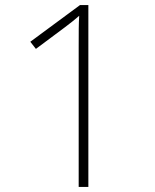

<svg xmlns="http://www.w3.org/2000/svg" viewBox="-20 -734 610 754"><path d="M327 0V-714H294L99 -570L121 -542L235 -627C260 -646 274 -657 291 -672C289 -643 289 -607 289 -550V0Z"/></svg>

Font: Noto Sans Thai Looped ExtraLight
Style: Regular
Weight: 200
Designer: Sasikarn Vongin, Ben Mitchell
Foundry: The Fontpad Ltd
Version: Version 1.001